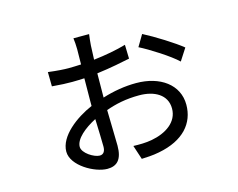

<svg xmlns="http://www.w3.org/2000/svg" viewBox="-95 -766 1189 959"><g transform="rotate(-15 500.0 -287.0)"><path d="M330 -24C301 -24 244 -59 244 -92C244 -133 297 -176 355 -206C357 -147 359 -92 359 -63C359 -41 351 -24 330 -24ZM423 -304C423 -340 424 -383 424 -424C496 -433 562 -447 596 -454L594 -526C546 -512 487 -501 426 -494C427 -524 428 -550 429 -567C430 -582 433 -611 435 -624H354C356 -612 358 -583 358 -567C358 -553 357 -524 357 -488C334 -487 313 -486 292 -486C270 -486 235 -488 187 -494L188 -420C236 -416 260 -415 292 -415C312 -415 334 -416 355 -417C355 -377 354 -336 354 -301V-274C270 -238 173 -166 173 -86C173 -13 285 50 350 50C399 50 428 23 428 -49C428 -86 425 -162 424 -234C474 -252 528 -264 597 -264C675 -264 739 -230 739 -158C739 -88 676 -46 600 -32C568 -26 534 -26 504 -27L528 46C549 45 585 44 619 37C751 12 813 -63 813 -158C813 -262 722 -327 598 -327C540 -327 480 -317 423 -299ZM656 -497C706 -472 804 -410 842 -373L882 -435C842 -468 748 -527 691 -556Z"/></g></svg>

Font: Squished Noto Sans CJK JP Regular
Style: Regular
Weight: 400
Designer: Ryoko NISHIZUKA (kana & ideographs); Paul D. Hunt (Latin, Greek & Cyrillic); Wenlong ZHANG (bopomofo); Sandoll Communica
Foundry: Adobe Systems Incorporated
Version: Version 1.004;PS 1.004;hotconv 1.0.82;makeotf.lib2.5.63406